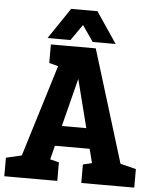

<svg xmlns="http://www.w3.org/2000/svg" viewBox="-57 -898 758 946"><g transform="rotate(5 321.5 -425.0)"><path d="M43.3 0 248.7 -667H394L599.3 0H450.7L284.7 -654H358L192 0ZM165.3 -171.3V-271.3H477.3V-171.3ZM0 0V-91.7L100 -115L80 0ZM182 0 155.3 -118.3 262 -91.7V0ZM380.7 0V-91.7L480.7 -115L460.7 0ZM562.7 0 536 -118.3 642.7 -91.7V0ZM172 -667H252L271.3 -548.7L172 -575.3ZM269.7 -850.3H386.3L489.7 -697H376.3ZM373 -850.3 266.3 -697H153L256.3 -850.3Z"/></g></svg>

Font: Epunda Slab Light
Style: Regular
Weight: 300
Designer: Simon Atzbach
Foundry: typofactur
Version: Version 1.102